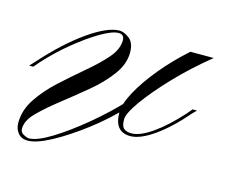

<svg xmlns="http://www.w3.org/2000/svg" viewBox="-57 -371 530 453"><g transform="rotate(15 208.0 -144.5)"><path d="M185 -298Q196 -298 209 -288Q222 -278 222 -254Q222 -226 202 -199Q182 -172 152.5 -147.5Q123 -123 93 -99.5Q63 -76 42.5 -55.5Q22 -35 22 -15Q22 -6 30.5 -1.5Q39 3 43 3Q63 3 98 -18.5Q133 -40 174 -74Q215 -108 250 -146L251 -129Q217 -92 175.5 -60.5Q134 -29 98.5 -10Q63 9 42 9Q27 9 18.5 -1Q10 -11 10 -26Q10 -57 28.5 -85Q47 -113 75.5 -139Q104 -165 132.5 -189Q161 -213 179.5 -234.5Q198 -256 198 -278Q198 -292 184 -292Q169 -292 141.5 -276Q114 -260 82 -234Q50 -208 21 -176L10 -163H0L12 -176Q62 -232 109 -265Q156 -298 185 -298ZM401 -154Q365 -112 331 -88Q297 -64 273 -64Q234 -64 234 -112Q234 -132 250.5 -162.5Q267 -193 295.5 -227.5Q324 -262 359 -293H416Q369 -255 331.5 -215.5Q294 -176 271.5 -144.5Q249 -113 249 -98Q249 -82 255.5 -76.5Q262 -71 274 -71Q295 -71 325.5 -92.5Q356 -114 389 -151L399 -163H410Z"/></g></svg>

Font: Ballet 24pt
Style: Regular
Weight: 400
Designer: Maximiliano R. Sproviero
Foundry: Omnibus-Type
Version: Version 1.100